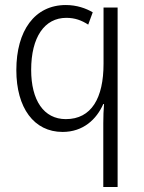

<svg xmlns="http://www.w3.org/2000/svg" viewBox="-20 -744 572 764"><path d="M391 0H448V-714H392V-490C392 -354 344 -270 242 -270C154 -270 104 -345 104 -466C104 -596 157 -673 244 -673C278 -673 305 -663 331 -646L349 -695C322 -711 285 -724 242 -724C118 -724 45 -622 45 -465C45 -315 115 -219 229 -219C311 -219 364 -269 391 -330H394C392 -307 391 -281 391 -254Z"/></svg>

Font: Noto Sans Display SemiCondensed Light
Style: Regular
Weight: 300
Width: 4
Designer: Monotype Design Team
Foundry: Monotype Imaging Inc.
Version: Version 1.900